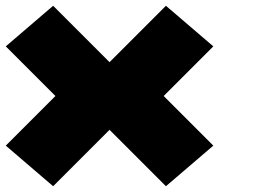

<svg xmlns="http://www.w3.org/2000/svg" viewBox="-20 -770 884 665"><path d="M164.1 -750 359.4 -554.7 554.7 -750 718.8 -609.4 546.9 -437.5 718.8 -265.6 554.7 -125 359.4 -320.3 164.1 -125 0 -265.6 171.9 -437.5 0 -609.4Z"/></svg>

Font: CraftyPE
Style: Regular
Weight: 400
Designer: Erek Butcher
Foundry: Haunted Coop
Version: Version 0.018;April 4, 2024;FontCreator 15.0.0.2962 64-bit